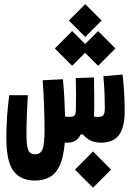

<svg xmlns="http://www.w3.org/2000/svg" viewBox="-20 -667 626 903"><path d="M144 182.1Q77.6 182.1 43.7 137.7Q9.8 93.3 9.8 -20Q9.8 -66.9 13.4 -119.6Q17.1 -172.4 23.4 -219.2H110.8Q107.9 -172.4 106.2 -122.3Q104.5 -72.3 104.5 -35.6Q104.5 20 113 39.3Q121.6 58.6 144.5 58.6Q170.4 58.6 179.9 35.4Q189.5 12.2 189.5 -59.1Q189.5 -104.5 187.3 -167.7Q185.1 -231 180.7 -289.6L275.9 -294.4Q280.3 -249 282.7 -203.1Q285.2 -157.2 286.1 -118.7Q297.9 -117.2 306.6 -117.2Q324.7 -117.2 330.6 -124Q336.4 -130.9 336.9 -150.9Q337.9 -181.6 337.6 -221.2Q337.4 -260.7 336.4 -299.8L421.9 -302.7Q421.9 -296.4 422.4 -290.5Q422.4 -284.2 422.4 -277.3Q422.9 -237.3 423.3 -195.1Q423.8 -152.8 421.9 -119.1Q432.1 -117.2 442.9 -117.2Q460.9 -117.2 467 -126.2Q473.1 -135.3 473.1 -159.2Q473.1 -189.5 471.7 -226.1Q470.2 -262.7 466.3 -308.6L556.6 -316.4Q562 -267.1 564.2 -225.3Q566.4 -183.6 566.4 -143.1Q566.4 -69.3 540 -32.7Q513.7 3.9 454.1 3.9Q429.2 3.9 408.4 -4.9Q387.7 -13.7 370.1 -34.7H358.9Q342.8 3.9 296.9 3.9Q290.5 3.9 284.7 3.4Q278.8 73.7 260.3 112.5Q241.7 151.4 212.2 166.7Q182.6 182.1 144 182.1ZM441.4 -357.4 380.4 -418.5 319.3 -357.4 237.8 -439 319.3 -521 380.4 -460 441.4 -521 522.9 -439ZM380.9 -493.2 303.7 -570.3 380.9 -647.5 458 -570.3ZM417.5 215.8 332.5 130.9 417.5 45.4 502.4 130.9Z"/></svg>

Font: CaskaydiaCove NFP SemiBold
Style: Regular
Weight: 600
Designer: Aaron Bell
Foundry: Saja Typeworks
Version: Version 2111.001; VTT 6.35;Nerd Fonts 3.1.1